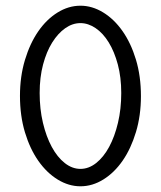

<svg xmlns="http://www.w3.org/2000/svg" viewBox="-20 -642 565 673"><path d="M50 -306Q50 -374 67.5 -432Q85 -490 114 -532Q143 -574 181.5 -598Q220 -622 262 -622Q303 -622 341.5 -598.5Q380 -575 409.5 -533Q439 -491 456.5 -433Q474 -375 474 -305Q474 -237 456.5 -179Q439 -121 410 -79Q381 -37 342.5 -13Q304 11 262 11Q221 11 182.5 -12.5Q144 -36 114.5 -78Q85 -120 67.5 -178Q50 -236 50 -306ZM119 -316Q119 -260 130.5 -211.5Q142 -163 161.5 -127Q181 -91 207 -70.5Q233 -50 262 -50Q291 -50 317 -70.5Q343 -91 362.5 -127Q382 -163 393.5 -211.5Q405 -260 405 -316Q405 -371 393 -416Q381 -461 361 -493.5Q341 -526 315 -543.5Q289 -561 262 -561Q234 -561 208.5 -543Q183 -525 163 -493Q143 -461 131 -416Q119 -371 119 -316Z"/></svg>

Font: CMU Typewriter Custom
Style: Regular
Weight: 500
Monospace: yes
Version: Version 0.7.0